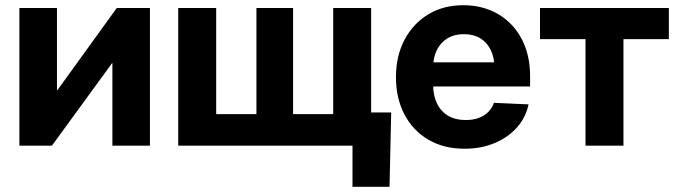

<svg xmlns="http://www.w3.org/2000/svg" viewBox="-20 -553 2568 729"><path d="M549.3 0H406.7V-313H405.3L177.2 0H53.7V-522.5H196.3V-210.4H197.8L423.3 -522.5H549.3Z M656.7 -522.5H800.8V-119.6H953.6V-522.5H1092.8V-119.6H1245.1V-522.5H1389.2V0H656.7ZM1318.4 156.2V0H1276.4V-126H1465.3L1459 156.2Z M1744.1 11.7Q1664.6 11.7 1606 -22.9Q1547.4 -57.6 1515.4 -118.9Q1483.4 -180.2 1483.4 -260.3Q1483.4 -340.3 1515.9 -401.9Q1548.3 -463.4 1605.7 -498.3Q1663.1 -533.2 1738.8 -533.2Q1794.9 -533.2 1841.3 -514.2Q1887.7 -495.1 1921.6 -459.7Q1955.6 -424.3 1974.1 -374.8Q1992.7 -325.2 1992.7 -263.7V-224.6H1536.6V-316.4H1922.9L1857.4 -293.9Q1857.4 -334 1843.5 -362.8Q1829.6 -391.6 1803.7 -407.5Q1777.8 -423.3 1741.2 -423.3Q1705.1 -423.3 1679 -407.5Q1652.8 -391.6 1638.7 -363Q1624.5 -334.5 1624.5 -295.4V-231.9Q1624.5 -190.4 1639.2 -160.2Q1653.8 -129.9 1681.6 -113.5Q1709.5 -97.2 1748 -97.2Q1775.4 -97.2 1797.1 -105Q1818.8 -112.8 1833.7 -127.7Q1848.6 -142.6 1855.5 -162.6L1986.8 -156.7Q1976.6 -106.9 1942.9 -69.1Q1909.2 -31.2 1857.9 -9.8Q1806.6 11.7 1744.1 11.7Z M2203.1 0V-404.3H2030.3V-522.5H2519.5V-404.3H2347.2V0Z"/></svg>

Font: Inter 28pt
Style: Bold
Weight: 700
Designer: Rasmus Andersson
Foundry: rsms
Version: Version 4.001;git-66647c0bb